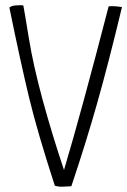

<svg xmlns="http://www.w3.org/2000/svg" viewBox="-20 -711 485 732"><path d="M394 -686Q290 -284 224 -63Q178 -200 142.5 -330.5Q107 -461 90 -565.5Q73 -670 69 -690Q61 -692 41.5 -690.5Q22 -689 16 -682V-681Q59 -471 91 -338.5Q123 -206 189 -3Q205 2 224.5 0.5Q244 -1 252 -1Q306 -161 350 -316Q394 -471 445 -684Q428 -687 411 -687.5Q394 -688 394 -686Z"/></svg>

Font: Londrina Solid Thin
Style: Regular
Weight: 250
Designer: Marcelo Magalhaes
Foundry: Marcelo Magalhães
Version: Version 1.002